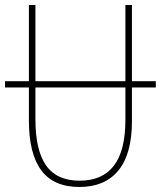

<svg xmlns="http://www.w3.org/2000/svg" viewBox="-20 -734 640 764"><path d="M600 -386H505V-252Q505 -121 451 -55.5Q397 10 296 10Q193 10 144 -56.5Q95 -123 95 -254V-386H0V-411H95V-714H121V-411H479V-714H505V-411H600ZM479 -386H121V-258Q121 -136 163.5 -75.5Q206 -15 297 -15Q387 -15 433 -74.5Q479 -134 479 -258Z"/></svg>

Font: Noto Sans Mono UI Thin
Style: Regular
Weight: 250
Monospace: yes
Designer: Monotype Design team
Foundry: Monotype Imaging Inc.
Version: Version 1.000